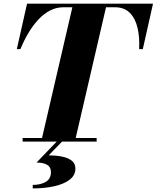

<svg xmlns="http://www.w3.org/2000/svg" viewBox="-20 -770 852 1044"><path d="M204 0 378 -750H561L387 0ZM103 0V-19.5H505.5V0ZM71.5 -503 127 -750H812L756.5 -503H736.5Q740 -566.5 728 -618Q716 -669.5 686 -700Q656 -730.5 605 -730.5H324.5Q286 -730.5 252 -712.8Q218 -695 188.8 -663.8Q159.5 -632.5 135 -591.5Q110.5 -550.5 91 -503ZM158 254.5V235.5Q199.5 235.5 228.2 219.2Q257 203 257 165.5Q257 138.5 236.5 126.2Q216 114 178.5 114L292 -4H321L245 74.5Q284.5 75 317.2 81.5Q350 88 370 103.5Q390 119 390 146.5Q390 183.5 358.2 207.5Q326.5 231.5 273.8 243Q221 254.5 158 254.5Z"/></svg>

Font: Bodoni Moda 11pt ExtraBold
Style: Italic
Weight: 800
Italic angle: -13°
Version: Version 2.004